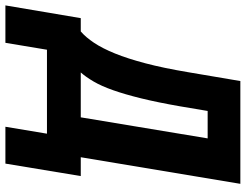

<svg xmlns="http://www.w3.org/2000/svg" viewBox="-170 -620 888 693"><g transform="rotate(90 273.5 -274.0)"><path d="M-7 -122H41Q62 -140 82 -170Q102 -200 120.5 -245.5Q139 -291 156 -355.5Q173 -420 188 -509L220 -698H591L495 -122H563L518 150H385L410 0H107L82 150H-53ZM351 -122 427 -580H328L311 -479Q297 -399 282.5 -340Q268 -281 253 -238.5Q238 -196 221.5 -168Q205 -140 189 -122Z"/></g></svg>

Font: IBM Plex Mono
Style: Bold Italic
Weight: 700
Italic angle: -9°
Monospace: yes
Designer: Mike Abbink, Paul van der Laan, Pieter van Rosmalen
Foundry: Bold Monday
Version: Version 2.3